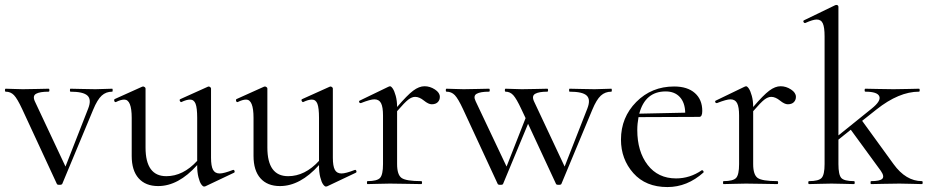

<svg xmlns="http://www.w3.org/2000/svg" viewBox="-23 -745 3759 777"><path d="M431 -386Q433 -386 433 -380Q433 -374 431 -374Q406 -374 388.5 -358Q371 -342 354 -301L229 -1Q227 3 217.5 3Q208 3 207 -1L67 -303Q47 -346 33.5 -360Q20 -374 0 -374Q-3 -374 -3 -380Q-3 -386 0 -386Q9 -386 32 -385Q55 -384 69 -384Q94 -384 128 -385Q162 -386 174 -386Q177 -386 177 -380Q177 -374 174 -374Q138 -374 123 -365.5Q108 -357 118 -335L242 -71L334 -306Q348 -342 331 -358Q314 -374 262 -374Q260 -374 260 -380Q260 -386 262 -386Q276 -386 307 -385Q338 -384 363 -384Q378 -384 398 -385Q418 -386 431 -386Z M919 -57Q924 -59 926 -53.5Q928 -48 924 -46L808 9Q805 10 803 10Q798 10 791.5 1Q785 -8 780 -28Q775 -48 775 -73V-77Q699 8 617 8Q566 8 538 -23.5Q510 -55 510 -114V-268Q510 -342 480 -342Q466 -342 446 -332Q443 -331 441 -333.5Q439 -336 439 -339.5Q439 -343 441 -344L552 -394L556 -395Q559 -395 562.5 -392.5Q566 -390 566 -387V-148Q566 -32 650 -32Q718 -32 775 -94V-268Q775 -308 768.5 -325Q762 -342 746 -342Q732 -342 711 -332Q709 -331 706.5 -334Q704 -337 704 -340Q704 -343 707 -344L818 -394Q820 -395 822 -395Q824 -395 827.5 -392.5Q831 -390 831 -387V-107Q831 -73 839 -58Q847 -43 866 -43Q883 -43 919 -57Z M1412 -57Q1417 -59 1419 -53.5Q1421 -48 1417 -46L1301 9Q1298 10 1296 10Q1291 10 1284.5 1Q1278 -8 1273 -28Q1268 -48 1268 -73V-77Q1192 8 1110 8Q1059 8 1031 -23.5Q1003 -55 1003 -114V-268Q1003 -342 973 -342Q959 -342 939 -332Q936 -331 934 -333.5Q932 -336 932 -339.5Q932 -343 934 -344L1045 -394L1049 -395Q1052 -395 1055.5 -392.5Q1059 -390 1059 -387V-148Q1059 -32 1143 -32Q1211 -32 1268 -94V-268Q1268 -308 1261.5 -325Q1255 -342 1239 -342Q1225 -342 1204 -332Q1202 -331 1199.5 -334Q1197 -337 1197 -340Q1197 -343 1200 -344L1311 -394Q1313 -395 1315 -395Q1317 -395 1320.5 -392.5Q1324 -390 1324 -387V-107Q1324 -73 1332 -58Q1340 -43 1359 -43Q1376 -43 1412 -57Z M1757 -353Q1757 -340 1748.5 -331.5Q1740 -323 1724 -323Q1711 -323 1692.5 -338Q1674 -353 1657 -353Q1644 -353 1629.5 -342Q1615 -331 1584 -295V-81Q1584 -38 1602 -25Q1620 -12 1682 -12Q1685 -12 1685 -6Q1685 0 1682 0Q1667 0 1624 -1Q1581 -2 1555 -2Q1537 -2 1506 -1Q1475 0 1464 0Q1462 0 1462 -6Q1462 -12 1464 -12Q1503 -12 1515 -25Q1527 -38 1527 -81V-278Q1527 -312 1519 -327.5Q1511 -343 1492 -343Q1476 -343 1438 -328Q1435 -327 1432.5 -329Q1430 -331 1430 -334Q1430 -337 1433 -338L1549 -394Q1555 -396 1555 -396Q1560 -396 1566.5 -386.5Q1573 -377 1578.5 -357Q1584 -337 1584 -312Q1625 -360 1649 -378Q1673 -396 1695 -396Q1717 -396 1737 -383Q1757 -370 1757 -353Z M2451 -386Q2453 -386 2453 -380Q2453 -374 2451 -374Q2426 -374 2408.5 -358Q2391 -342 2374 -301L2249 -1Q2248 3 2238 3Q2228 3 2227 -1L2114 -244L2013 -1Q2012 3 2002 3Q1992 3 1991 -1L1851 -303Q1831 -346 1817.5 -360Q1804 -374 1784 -374Q1781 -374 1781 -380Q1781 -386 1784 -386Q1793 -386 1816 -385Q1839 -384 1853 -384Q1876 -384 1909.5 -385Q1943 -386 1956 -386Q1959 -386 1959 -380Q1959 -374 1956 -374Q1921 -374 1906 -365.5Q1891 -357 1902 -335L2027 -71L2104 -267L2087 -303Q2067 -346 2054 -360Q2041 -374 2023 -374Q2020 -374 2020 -380Q2020 -386 2023 -386Q2032 -386 2054 -385Q2076 -384 2089 -384Q2114 -384 2147.5 -385Q2181 -386 2192 -386Q2195 -386 2195 -380Q2195 -374 2192 -374Q2158 -374 2143 -365.5Q2128 -357 2138 -335L2262 -71L2354 -306Q2368 -342 2351.5 -358Q2335 -374 2282 -374Q2280 -374 2280 -380Q2280 -386 2282 -386Q2296 -386 2327 -385Q2358 -384 2383 -384Q2398 -384 2418 -385Q2438 -386 2451 -386Z M2817 -56Q2818 -57 2820.5 -55.5Q2823 -54 2824 -51.5Q2825 -49 2824 -47Q2758 12 2678 12Q2590 12 2540 -44.5Q2490 -101 2490 -180Q2490 -270 2552 -332.5Q2614 -395 2705 -395Q2759 -395 2789 -368.5Q2819 -342 2819 -296Q2819 -272 2807 -272L2561 -271Q2556 -244 2556 -219Q2556 -132 2598 -77.5Q2640 -23 2713 -23Q2769 -23 2817 -56ZM2671 -375Q2588 -375 2564 -285L2750 -289Q2749 -330 2728 -352.5Q2707 -375 2671 -375Z M3198 -353Q3198 -340 3189.5 -331.5Q3181 -323 3165 -323Q3152 -323 3133.5 -338Q3115 -353 3098 -353Q3085 -353 3070.5 -342Q3056 -331 3025 -295V-81Q3025 -38 3043 -25Q3061 -12 3123 -12Q3126 -12 3126 -6Q3126 0 3123 0Q3108 0 3065 -1Q3022 -2 2996 -2Q2978 -2 2947 -1Q2916 0 2905 0Q2903 0 2903 -6Q2903 -12 2905 -12Q2944 -12 2956 -25Q2968 -38 2968 -81V-278Q2968 -312 2960 -327.5Q2952 -343 2933 -343Q2917 -343 2879 -328Q2876 -327 2873.5 -329Q2871 -331 2871 -334Q2871 -337 2874 -338L2990 -394Q2996 -396 2996 -396Q3001 -396 3007.5 -386.5Q3014 -377 3019.5 -357Q3025 -337 3025 -312Q3066 -360 3090 -378Q3114 -396 3136 -396Q3158 -396 3178 -383Q3198 -370 3198 -353Z M3708 -12Q3711 -12 3711 -6Q3711 0 3708 0Q3697 0 3666.5 -1Q3636 -2 3617 -2Q3589 -2 3552 -1Q3515 0 3502 0Q3500 0 3500 -6Q3500 -12 3502 -12Q3538 -12 3547.5 -21.5Q3557 -31 3542 -53L3420 -220L3370 -180V-81Q3370 -38 3381.5 -25Q3393 -12 3433 -12Q3436 -12 3436 -6Q3436 0 3433 0Q3422 0 3391.5 -1Q3361 -2 3342 -2Q3323 -2 3292.5 -1Q3262 0 3251 0Q3248 0 3248 -6Q3248 -12 3251 -12Q3290 -12 3302 -25Q3314 -38 3314 -81V-598Q3314 -634 3307 -650Q3300 -666 3282 -666Q3267 -666 3236 -652Q3233 -651 3230.5 -653.5Q3228 -656 3228 -659Q3228 -662 3231 -663L3357 -724Q3359 -725 3361 -725Q3370 -725 3370 -717V-197L3504 -305Q3543 -336 3535.5 -355Q3528 -374 3479 -374Q3476 -374 3476 -380Q3476 -386 3479 -386Q3492 -386 3527.5 -385Q3563 -384 3593 -384Q3621 -384 3653 -385Q3685 -386 3696 -386Q3699 -386 3699 -380Q3699 -374 3696 -374Q3615 -374 3524 -302L3466 -256L3593 -81Q3643 -12 3708 -12Z"/></svg>

Font: Cormorant Infant
Style: Regular
Weight: 400
Designer: Christian Thalmann (Catharsis Fonts)
Version: Version 1.000;PS 002.000;hotconv 1.0.88;makeotf.lib2.5.64775